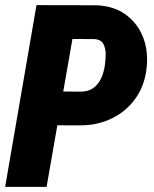

<svg xmlns="http://www.w3.org/2000/svg" viewBox="-24 -731 602 751"><path d="M287.1 -240.7 140.1 -241.2 163.1 -373.5 293.5 -372.6Q322.8 -373 341.8 -387.2Q360.8 -401.4 371.3 -424.1Q381.8 -446.8 385.7 -472.7Q388.7 -491.2 389.4 -515.1Q390.1 -539.1 381.1 -557.6Q372.1 -576.2 345.7 -578.1L259.3 -578.6L158.2 0H-3.9L118.7 -710.9L350.6 -710.4Q418 -708.5 464.4 -676.3Q510.7 -644 533.2 -591.3Q555.7 -538.6 550.3 -473.6Q544.4 -401.9 508.5 -349.6Q472.7 -297.4 415.5 -268.8Q358.4 -240.2 287.1 -240.7Z"/></svg>

Font: Roboto Condensed Black
Style: Italic
Weight: 900
Italic angle: -12°
Designer: Christian Robertson
Foundry: Google
Version: Version 3.008; 2023